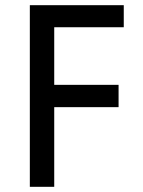

<svg xmlns="http://www.w3.org/2000/svg" viewBox="-20 -720 553 740"><path d="M95 -700H457V-615H189V-393H437V-307H189V0H95Z"/></svg>

Font: Tilda Sans Medium
Style: Regular
Weight: 500
Designer: ParaType Ltd
Foundry: ParaType Ltd
Version: Version 1.009